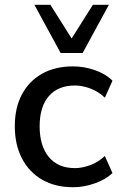

<svg xmlns="http://www.w3.org/2000/svg" viewBox="-20 -775 507 804"><path d="M286 9Q211 9 156.5 -22.5Q102 -54 72 -111.5Q42 -169 42 -247Q42 -324 72 -380Q102 -436 156.5 -466.5Q211 -497 286 -497Q332 -497 377 -481.5Q422 -466 451 -437L419 -366Q392 -392 358 -404.5Q324 -417 294 -417Q223 -417 184.5 -372.5Q146 -328 146 -246Q146 -164 184.5 -117.5Q223 -71 294 -71Q324 -71 358 -83.5Q392 -96 419 -122L451 -50Q422 -23 376.5 -7Q331 9 286 9ZM234 -553 124 -755H191L280 -614L369 -755H436L326 -553Z"/></svg>

Font: Nunito Sans 12pt ExtraLight 12pt SemiBold
Style: Regular
Weight: 600
Version: Version 3.101;gftools[0.9.27]